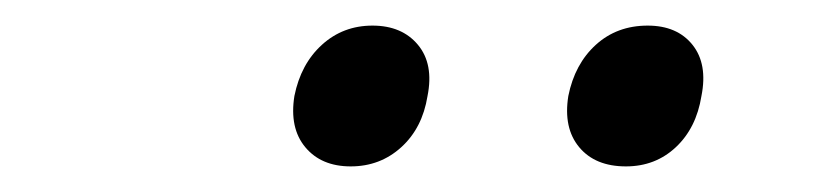

<svg xmlns="http://www.w3.org/2000/svg" viewBox="-20 -785 640 150"><path d="M469 -655Q445 -655 432.5 -670Q420 -685 424 -710Q429 -735 445.5 -750Q462 -765 486 -765Q509 -765 521 -750Q533 -735 528 -710Q524 -685 508 -670Q492 -655 469 -655ZM254 -655Q231 -655 218.5 -670Q206 -685 210 -710Q215 -735 231.5 -750Q248 -765 271 -765Q294 -765 306.5 -750Q319 -735 314 -710Q310 -685 293.5 -670Q277 -655 254 -655Z"/></svg>

Font: JetBrains Mono Thin
Style: Italic
Weight: 100
Italic angle: -9°
Monospace: yes
Designer: Philipp Nurullin, Konstantin Bulenkov
Foundry: JetBrains
Version: Version 2.305; ttfautohint (v1.8.4.7-5d5b)